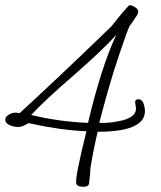

<svg xmlns="http://www.w3.org/2000/svg" viewBox="-43 -694 615 733"><path d="M275 19Q251 19 248 6Q243 -16 287 -193Q235 -195 179.5 -203Q124 -211 66 -224Q42 -209 26 -209Q15 -209 -1 -214Q-20 -222 -22 -231Q-26 -245 -12 -254.5Q2 -264 17 -264Q19 -264 22.5 -263.5Q26 -263 32 -262Q91 -316 178.5 -398.5Q266 -481 382 -593Q393 -607 409.5 -627.5Q426 -648 449 -673Q449 -674 454 -674Q461 -674 472 -667Q483 -660 484 -653Q487 -643 472 -624Q468 -617 463.5 -610.5Q459 -604 453 -597Q444 -581 414 -491Q391 -424 372 -357.5Q353 -291 336 -225Q362 -224 384.5 -227Q407 -230 427 -235Q484 -251 475 -289L474 -296Q469 -315 486 -315Q502 -315 508 -289Q531 -191 330 -191Q322 -158 315 -123Q308 -88 302 -51Q302 -40 300.5 -25.5Q299 -11 297 7Q295 19 275 19ZM293 -225Q344 -440 401 -561Q376 -533 335.5 -494.5Q295 -456 239 -407Q182 -358 141 -319.5Q100 -281 76 -255Q185 -229 293 -225Z"/></svg>

Font: Oooh Baby
Style: Normal
Weight: 400
Designer: Robert E. Leuschke
Foundry: Robert E. Leuschke
Version: Version 1.011; ttfautohint (v1.8.3)